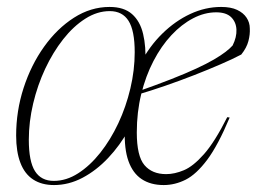

<svg xmlns="http://www.w3.org/2000/svg" viewBox="-20 -523 740 553"><path d="M295.5 -503Q337 -503 360.2 -482.5Q383.5 -462 392.2 -425.2Q401 -388.5 398.5 -340.5H384.5Q410.5 -390 447.5 -426.2Q484.5 -462.5 528 -482.8Q571.5 -503 617 -503Q645 -503 663 -494.5Q681 -486 690.2 -472Q699.5 -458 699.5 -441Q700.5 -424 695.5 -404.8Q690.5 -385.5 675 -366Q650.5 -353 615.2 -337.8Q580 -322.5 539 -306.5Q498 -290.5 456 -276Q414 -261.5 376.5 -250.5L375.5 -259Q431 -278.5 473 -295Q515 -311.5 545.2 -325.5Q575.5 -339.5 596 -351.5Q616.5 -363.5 629.5 -373.5Q642.5 -383.5 650 -392Q662 -416 661 -437.8Q660 -459.5 645.8 -473.5Q631.5 -487.5 602.5 -487.5Q569 -487.5 536 -470.2Q503 -453 473.8 -421.8Q444.5 -390.5 422 -347.2Q399.5 -304 386.8 -252Q374 -200 374 -141.5Q374 -73.5 396 -47.5Q418 -21.5 458.5 -21.5Q483 -21.5 509.8 -32.8Q536.5 -44 567.5 -79Q598.5 -114 634.5 -185.5L641.5 -184.5Q608 -104.5 576.8 -62.8Q545.5 -21 514.8 -5.5Q484 10 451.5 10Q414 10 388.2 -7Q362.5 -24 350 -59Q337.5 -94 339.5 -149H350.5Q325.5 -104 291.5 -68Q257.5 -32 217.8 -11Q178 10 135.5 10Q100 10 75.5 -6Q51 -22 38.8 -54Q26.5 -86 26.5 -132.5Q26.5 -203.5 48 -269.8Q69.5 -336 107 -388.5Q144.5 -441 193 -472Q241.5 -503 295.5 -503ZM135 -2Q171 -2 205 -23.8Q239 -45.5 268.8 -83Q298.5 -120.5 320.8 -168Q343 -215.5 355.5 -268.2Q368 -321 368 -372.5Q368 -435 350.2 -463Q332.5 -491 296 -491Q260 -491 225.8 -469.2Q191.5 -447.5 162 -410Q132.5 -372.5 110.2 -325Q88 -277.5 75.5 -224.8Q63 -172 63 -120.5Q63 -58 80.8 -30Q98.5 -2 135 -2Z"/></svg>

Font: Newsreader 60pt ExtraLight
Style: Italic
Weight: 250
Italic angle: -17°
Designer: Hugues Gentile
Foundry: Production Type
Version: Version 1.003